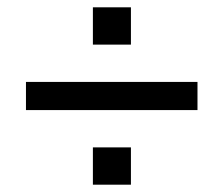

<svg xmlns="http://www.w3.org/2000/svg" viewBox="-20 -579 611 525"><path d="M51 -278V-355H520V-278ZM234 -559H338V-457H234ZM234 -176H338V-74H234Z"/></svg>

Font: 42dot Sans Light Medium
Style: Regular
Weight: 500
Version: Version 1.000